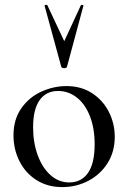

<svg xmlns="http://www.w3.org/2000/svg" viewBox="-20 -750 523 783"><path d="M35 -198Q35 -263 67 -308.5Q99 -354 149 -376.5Q199 -399 251 -399Q311 -399 355.5 -370Q400 -341 424 -293.5Q448 -246 448 -192Q448 -131 418.5 -84.5Q389 -38 340 -12.5Q291 13 234 13Q174 13 129 -15.5Q84 -44 59.5 -92.5Q35 -141 35 -198ZM366 -162Q366 -227 346.5 -276.5Q327 -326 293 -352.5Q259 -379 217 -379Q168 -379 141.5 -341.5Q115 -304 115 -231Q115 -168 134 -116.5Q153 -65 186.5 -35.5Q220 -6 262 -6Q312 -6 339 -45Q366 -84 366 -162ZM173 -729 242 -582 310 -729Q312 -731 316.5 -730Q321 -729 320 -726L253 -477Q251 -472 242 -472Q233 -472 230 -477L162 -726Q161 -729 166 -730Q171 -731 173 -729Z"/></svg>

Font: Cormorant Infant Medium
Style: Regular
Weight: 500
Designer: Christian Thalmann (Catharsis Fonts)
Version: Version 3.000